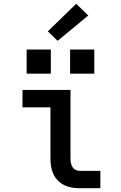

<svg xmlns="http://www.w3.org/2000/svg" viewBox="-20 -996 640 1016"><path d="M401 0Q380 0 359.5 -3.5Q339 -7 320.5 -16Q302 -25 287 -40Q272 -55 263 -74Q254 -93 250.5 -113.5Q247 -134 247 -155V-428H99V-520H353V-155Q353 -144 355.5 -132.5Q358 -121 364 -111.5Q370 -102 380 -97Q390 -92 401 -92H511V0ZM479 -606H351V-734H479ZM249 -606H121V-734H249ZM285 -780 233 -830 383 -976 447 -914Z"/></svg>

Font: Iosevka SS04 Semibold Extended
Style: Regular
Weight: 600
Width: 7
Monospace: yes
Designer: Belleve Invis
Foundry: Belleve Invis
Version: Version 19.0.0; ttfautohint (v1.8.4)